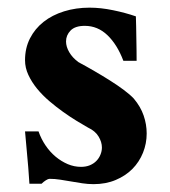

<svg xmlns="http://www.w3.org/2000/svg" viewBox="-20 -464 437 494"><path d="M55.7 8.8Q54.7 -9.8 52.7 -33.2Q50.8 -56.6 48.8 -77.1Q46.9 -101.1 44.4 -126H79.1Q85.9 -106.4 97.2 -89.8Q108.4 -73.2 123 -61Q137.7 -48.8 154.3 -41.7Q170.9 -34.7 188.5 -34.7Q201.2 -34.7 211.2 -38.8Q221.2 -43 228 -50Q234.9 -57.1 238.5 -66.2Q242.2 -75.2 242.2 -84.5Q242.2 -98.6 233.6 -112.8Q225.1 -127 206.5 -135.7Q194.3 -142.6 177.5 -152.8Q160.6 -163.1 142.8 -175.8Q125 -188.5 107.2 -203.6Q89.4 -218.8 75.4 -235.8Q61.5 -252.9 53 -271.2Q44.4 -289.6 44.4 -309.1Q44.4 -340.3 57.1 -365.2Q69.8 -390.1 92 -407.7Q114.3 -425.3 144.8 -434.8Q175.3 -444.3 210.4 -444.3Q239.3 -444.3 271 -437.7Q302.7 -431.2 329.6 -421.9Q330.1 -411.1 330.3 -396.2Q330.6 -381.3 330.8 -365.7Q331.1 -350.1 331.3 -334.7Q331.5 -319.3 331.5 -307.6H297.4Q281.7 -349.1 256.6 -373.3Q231.4 -397.5 198.2 -397.5Q173.3 -397.5 161.6 -385.5Q149.9 -373.5 149.9 -357.4Q149.9 -343.8 158.2 -329.6Q166.5 -315.4 181.2 -304.7H180.7Q201.7 -293.5 223.1 -281Q244.6 -268.6 263.9 -256.3Q283.2 -244.1 298.8 -232.4Q314.5 -220.7 324.2 -210.4Q341.8 -189.5 349.6 -166.7Q357.4 -144 357.4 -120.6Q357.4 -94.7 347.9 -71Q338.4 -47.4 320.8 -29.5Q303.2 -11.7 277.8 -1Q252.4 9.8 220.7 9.8Q206.1 9.8 191.7 7.6Q177.2 5.4 163.1 2.9Q148.9 0.5 135 -1.7Q121.1 -3.9 107.4 -3.9Q104 -3.9 98.1 -0.2Q92.3 3.4 86.9 8.8Z"/></svg>

Font: XB Niloofar
Style: Bold
Weight: 700
Designer: Behnam
Foundry: Irmug
Version: Version 7.201 2008